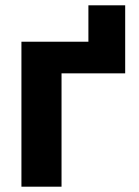

<svg xmlns="http://www.w3.org/2000/svg" viewBox="-20 -703 524 723"><path d="M451.4 -683V-426.8H312.9V-683ZM435.9 -545.9V-426.8H211.7V0H60.7V-545.9Z"/></svg>

Font: GitLab Sans
Style: Regular
Weight: 400
Designer: Rasmus Andersson
Foundry: Modifications by GitLab B.V., manufactured by rsms
Version: Version 4.000;git-c8fb6b7